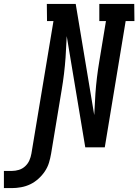

<svg xmlns="http://www.w3.org/2000/svg" viewBox="-158 -755 709 984"><path d="M-138 209V121H-97Q-79 121 -61 115.5Q-43 110 -29 97Q-15 84 -7.5 67Q0 50 3 32L116 -647H83L82 -735H230L325 -165V-166L331 -275Q334 -317 339 -358.5Q344 -400 351 -441L385 -647H351V-735H530L531 -647H486L379 0H279L184 -570V-569L178 -460Q175 -418 170 -376.5Q165 -335 158 -294L104 32Q100 56 93 79Q86 102 72 123Q58 144 38.5 161.5Q19 179 -3 189.5Q-25 200 -49.5 204.5Q-74 209 -97 209Z"/></svg>

Font: Iosevka Curly Slab Semibold
Style: Italic
Weight: 600
Italic angle: -9°
Monospace: yes
Designer: Belleve Invis
Foundry: Belleve Invis
Version: Version 22.1.2; ttfautohint (v1.8.4)